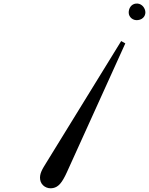

<svg xmlns="http://www.w3.org/2000/svg" viewBox="-20 -876 831 1071"><path d="M276 173C306 167 326 144 353 85L679 -634L656 -647L238 32C217 66 199 93 204 126C209 160 243 180 276 173ZM698 -804C699 -781 721 -760 750 -764C781 -768 795 -793 790 -816C785 -839 765 -859 738 -856C711 -853 697 -828 698 -804Z"/></svg>

Font: Louise
Style: Regular
Weight: 400
Designer: Ange Degheest & Luna Delabre & Camille Depalle
Foundry: Velvetyne Type Foundry
Version: Version 1.000;FEAKit 1.0